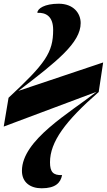

<svg xmlns="http://www.w3.org/2000/svg" viewBox="-46 -773 575 1033"><path d="M178 240C252 240 280 211 288 169C239 171 223 151 223 100C223 -10 306 -122 485 -278L509 -437L53 -284C261 -443 388 -543 388 -649C388 -702 349 -753 270 -753C194 -753 155 -727 155 -704C198 -706 240 -688 240 -612C240 -490 198 -431 0 -247L-26 -92L473 -279C331 -167 72 -20 72 146C72 209 118 240 178 240Z"/></svg>

Font: Noto Serif Display Black
Style: Italic
Weight: 900
Italic angle: -12°
Designer: Monotype Design Team
Foundry: Monotype Imaging Inc.
Version: Version 2.009